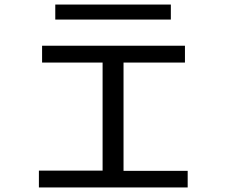

<svg xmlns="http://www.w3.org/2000/svg" viewBox="-20 -824 1040 844"><path d="M151 0V-74H431V-549H165V-623H793V-549H523V-73H805V0ZM223 -738V-804H731V-738Z"/></svg>

Font: Inconsolata UltraExpanded
Style: Regular
Weight: 400
Width: 9
Monospace: yes
Designer: Raph Levien, Cyreal, Brenton Simpson
Foundry: Raph Levien, Cyreal, Google
Version: Version 3.000; ttfautohint (v1.8.2.53-6de2)